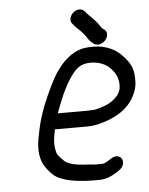

<svg xmlns="http://www.w3.org/2000/svg" viewBox="-52 -756 625 807"><g transform="rotate(-5 260.5 -352.5)"><path d="M273 -680C270.8 -670.7 272.4 -663 277.7 -657C284 -648.8 290.6 -640.5 298.4 -634C313.1 -620.6 328.1 -605 337.8 -588C345 -576.2 352.8 -570.4 363 -563C387.2 -549.3 420.9 -573.2 420.1 -600.5C419.8 -613.4 412.4 -619.3 402.3 -625L396.9 -632C385.6 -651.2 366.9 -670.3 350.4 -686C339.6 -695.2 333.5 -713 313.1 -713C295 -713 277.2 -698.3 273 -680ZM185 -286 185.5 -288C204.4 -338.6 224 -388.8 252.5 -431C275.5 -463.7 294.1 -486 340.2 -486C371.2 -486 395.3 -476.6 412.1 -464C435.5 -444.7 454.3 -418.5 454 -381L452.3 -365C449.8 -354.3 442.9 -341.9 435.1 -334C418.3 -316 401.1 -305.8 377.8 -298L352 -290C344.8 -288 337.9 -287 331.3 -287C322.4 -286.3 312.7 -286 302 -286ZM166.8 -220H286.8C314.3 -220 332 -220.5 355.4 -227C417.7 -242.6 479.3 -274.4 507.6 -336C524.4 -370.1 522 -395.4 520.1 -425C516.9 -452 503.2 -475 486.8 -493C459.7 -525.1 421.2 -552 355.4 -552C344.1 -552 332.9 -551.3 322 -550C251.9 -539.3 200.9 -473.8 170.4 -409C143.4 -354 119.2 -299.6 103.6 -232C101.2 -222 99.3 -212 97.6 -202C86.1 -152.2 89.1 -112 102.9 -82C111.1 -63.3 138.6 -30 157.6 -20C193 0 253.4 8 312.2 8H334.2C364.7 8 390.2 -4.8 412.4 -19L422 -26C449.1 -44.3 444.1 -81.6 417.5 -84.5C391 -87.4 377 -58 349.4 -58H327.4C320.7 -58 311.9 -58.7 300.9 -60C259.9 -62.1 227 -64.4 201.2 -79C192.8 -84.4 170.2 -108.4 166 -117C158.2 -141 155.8 -168 164.3 -205C164.7 -209.7 165.6 -214.7 166.8 -220Z"/></g></svg>

Font: HoneyBee
Style: RegIt
Weight: 400
Foundry: Cannot Into Space Fonts
Version: Version 0.89